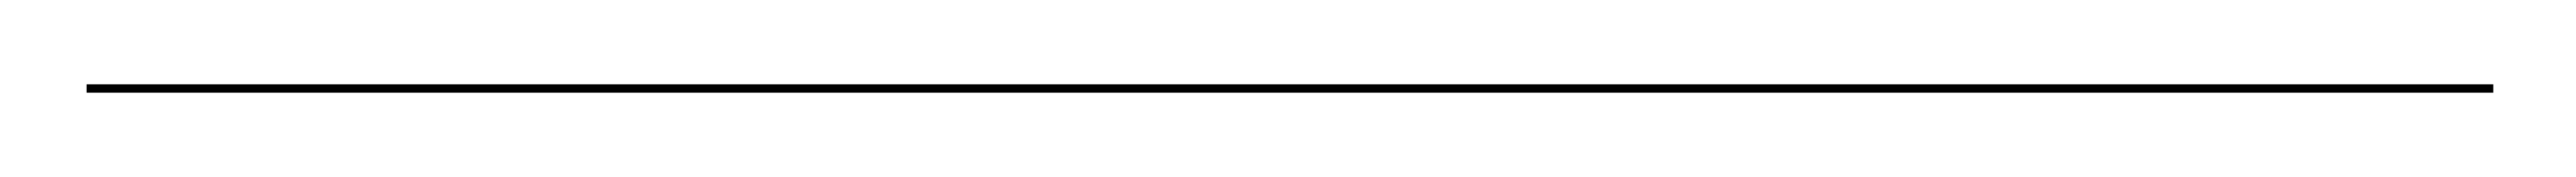

<svg xmlns="http://www.w3.org/2000/svg" viewBox="-26 129 610 42"><path d="M-5.5 149H564.5V151H-5.5Z"/></svg>

Font: Bodoni* 72 Medium
Style: Regular
Weight: 500
Version: Version 1.002; ttfautohint (v0.97) -l 8 -r 50 -G 200 -x 14 -